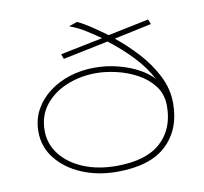

<svg xmlns="http://www.w3.org/2000/svg" viewBox="-77 -756 904 851"><g transform="rotate(-10 375.0 -330.5)"><path d="M384 12Q297 12 226 -18Q155 -48 112.5 -101Q70 -154 70 -223Q70 -278 94 -321.5Q118 -365 159 -396Q200 -427 252.5 -443.5Q305 -460 363 -460Q418 -460 468.5 -447Q519 -434 559 -412.5Q599 -391 623 -364Q596 -417 548.5 -467.5Q501 -518 441 -564L237 -522L229 -544L420 -583Q390 -604 356 -625.5Q322 -647 285 -660L323 -673Q353 -659 387 -636Q421 -613 451 -591L635 -629L644 -607L475 -571Q524 -532 571.5 -480.5Q619 -429 649.5 -369Q680 -309 680 -244Q680 -127 606.5 -57.5Q533 12 384 12ZM385 -14Q519 -14 585 -74Q651 -134 651 -237Q651 -290 622.5 -327.5Q594 -365 549.5 -389Q505 -413 456 -424Q407 -435 367 -435Q296 -435 234.5 -410Q173 -385 135.5 -337.5Q98 -290 98 -223Q98 -163 135 -115.5Q172 -68 237 -41Q302 -14 385 -14Z"/></g></svg>

Font: Inconsolata ExtraExpanded ExtraLight
Style: Regular
Weight: 200
Width: 8
Monospace: yes
Designer: Raph Levien, Cyreal, Brenton Simpson
Foundry: Raph Levien, Cyreal, Google
Version: Version 3.100; ttfautohint (v1.8.4.7-5d5b)